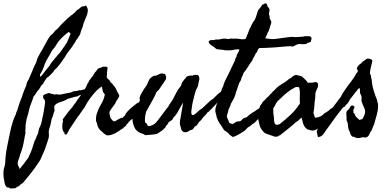

<svg xmlns="http://www.w3.org/2000/svg" viewBox="-100 -761 2275 1113"><path d="M12.7 218.8Q17.6 214.8 21 210Q24.4 205.1 28.3 200.2Q32.2 195.3 36.1 190.9Q40 186.5 43.9 180.7Q47.9 175.8 50.8 170.9Q53.7 166 58.6 161.1Q60.5 157.2 63 154.8Q65.4 152.3 66.4 147.5Q80.1 121.1 86.4 100.1Q92.8 79.1 100.6 55.7Q106.4 47.9 108.9 39.1Q111.3 30.3 116.2 21.5Q122.1 8.8 123.5 -2.9Q125 -14.6 131.8 -27.3Q139.6 -41 142.6 -60.1Q145.5 -79.1 150.4 -97.7Q152.3 -111.3 154.8 -122.1Q157.2 -132.8 158.2 -143.6Q159.2 -152.3 160.6 -161.1Q162.1 -169.9 160.2 -177.7Q159.2 -182.6 155.8 -185.5Q152.3 -188.5 150.4 -193.4Q149.4 -197.3 150.4 -199.7Q151.4 -202.1 149.4 -206.1Q152.3 -210.9 163.1 -215.3Q173.8 -219.7 181.6 -221.7Q187.5 -220.7 192.4 -219.7Q197.3 -218.8 199.2 -215.8Q204.1 -217.8 207 -215.8Q210 -213.9 214.8 -212.9Q217.8 -212.9 220.7 -213.9Q223.6 -214.8 226.6 -214.8Q243.2 -210.9 254.4 -213.4Q265.6 -215.8 278.3 -218.8Q286.1 -220.7 294.4 -221.7Q302.7 -222.7 309.6 -224.6Q314.5 -226.6 317.9 -228.5Q321.3 -230.5 325.2 -231.4Q330.1 -233.4 334.5 -232.9Q338.9 -232.4 343.8 -233.4Q349.6 -234.4 355 -236.8Q360.4 -239.3 367.2 -237.3Q381.8 -241.2 392.6 -244.1Q403.3 -247.1 417 -251Q422.9 -240.2 424.3 -238.3Q425.8 -236.3 425.8 -234.4Q424.8 -229.5 419.4 -225.6Q414.1 -221.7 409.2 -226.6Q399.4 -222.7 395.5 -220.7Q391.6 -218.8 387.7 -216.8Q376 -212.9 367.2 -210.9Q358.4 -209 348.6 -202.1Q338.9 -201.2 330.6 -198.7Q322.3 -196.3 311.5 -193.4Q302.7 -191.4 293.9 -188.5Q273.4 -175.8 257.8 -171.9Q242.2 -168 228.5 -160.2Q221.7 -155.3 217.3 -149.4Q212.9 -143.6 214.8 -132.8Q217.8 -120.1 214.4 -113.3Q210.9 -106.4 209 -98.6Q207 -91.8 205.6 -85.9Q204.1 -80.1 200.2 -74.2Q197.3 -64.5 196.3 -56.2Q195.3 -47.9 193.4 -40Q190.4 -29.3 187 -19Q183.6 -8.8 182.6 1Q182.6 6.8 183.1 13.2Q183.6 19.5 183.6 26.4Q183.6 35.2 179.7 46.4Q175.8 57.6 172.9 67.4Q168 81.1 163.1 96.2Q158.2 111.3 151.4 125Q145.5 137.7 141.1 148.9Q136.7 160.2 130.9 169.9Q108.4 205.1 83.5 237.3Q58.6 269.5 31.2 300.8Q24.4 303.7 19 308.6Q13.7 313.5 8.8 318.4Q2 320.3 -2.4 323.7Q-6.8 327.1 -11.7 330.1Q-22.5 331.1 -33.7 331.5Q-44.9 332 -49.8 325.2Q-57.6 327.1 -60.1 324.2Q-62.5 321.3 -67.4 316.4Q-71.3 308.6 -72.8 300.8Q-74.2 293 -76.2 282.2Q-77.1 277.3 -78.1 273.9Q-79.1 270.5 -79.1 265.6Q-80.1 254.9 -80.1 243.7Q-80.1 232.4 -78.1 219.7Q-77.1 212.9 -74.7 207Q-72.3 201.2 -71.3 193.4Q-69.3 183.6 -69.3 174.8Q-69.3 166 -68.4 156.2Q-65.4 118.2 -56.6 78.6Q-47.9 39.1 -41 2.9Q-39.1 -3.9 -38.1 -9.8Q-37.1 -15.6 -35.2 -23.4Q-29.3 -44.9 -23.4 -62.5Q-17.6 -80.1 -9.8 -94.7Q-7.8 -99.6 -6.8 -104Q-5.9 -108.4 -3.9 -113.3Q1 -123 2 -127.9Q2.9 -132.8 4.9 -137.7Q9.8 -154.3 15.1 -168.9Q20.5 -183.6 27.3 -200.2Q30.3 -210 34.2 -220.7Q38.1 -231.4 41 -239.3Q43.9 -247.1 47.4 -253.9Q50.8 -260.7 52.7 -267.6Q53.7 -270.5 53.7 -273.4Q53.7 -276.4 54.7 -278.3Q56.6 -284.2 59.6 -289.6Q62.5 -294.9 66.4 -300.8Q74.2 -319.3 82 -337.4Q89.8 -355.5 97.7 -375Q100.6 -381.8 104.5 -388.2Q108.4 -394.5 110.4 -401.4Q115.2 -420.9 120.6 -430.2Q126 -439.5 130.9 -449.2Q134.8 -456.1 138.2 -462.4Q141.6 -468.8 146.5 -475.6Q157.2 -495.1 168 -515.6Q178.7 -536.1 191.4 -553.7Q209 -566.4 218.8 -582Q232.4 -591.8 242.7 -604.5Q252.9 -617.2 264.6 -627.9Q273.4 -635.7 281.7 -644.5Q290 -653.3 299.8 -661.1Q302.7 -664.1 306.2 -666Q309.6 -668 311.5 -671.9Q316.4 -672.9 322.3 -678.7Q328.1 -683.6 335 -689.9Q341.8 -696.3 346.7 -703.1Q354.5 -705.1 362.8 -713.9Q371.1 -722.7 380.9 -724.6Q390.6 -723.6 393.1 -726.1Q395.5 -728.5 398.4 -730.5Q409.2 -712.9 409.2 -701.7Q409.2 -690.4 404.3 -674.8Q402.3 -669.9 399.9 -663.6Q397.5 -657.2 394.5 -651.4Q390.6 -642.6 388.2 -635.3Q385.7 -627.9 382.8 -621.1Q381.8 -611.3 377.9 -602.1Q374 -592.8 370.1 -583Q368.2 -578.1 367.2 -572.8Q366.2 -567.4 364.3 -561.5Q362.3 -558.6 359.9 -555.2Q357.4 -551.8 355.5 -547.9Q352.5 -543.9 350.6 -540.5Q348.6 -537.1 346.7 -534.2Q341.8 -529.3 340.3 -525.9Q338.9 -522.5 336.9 -518.6Q332 -510.7 326.2 -502.9Q320.3 -495.1 315.4 -486.3Q307.6 -475.6 299.3 -465.3Q291 -455.1 284.2 -444.3Q280.3 -437.5 276.4 -430.7Q272.5 -423.8 267.6 -418.9Q264.6 -415 263.2 -411.6Q261.7 -408.2 259.8 -406.2Q249 -392.6 239.3 -379.4Q229.5 -366.2 215.8 -355.5Q209 -342.8 200.2 -335Q191.4 -327.1 182.6 -317.4Q174.8 -313.5 169.4 -307.1Q164.1 -300.8 159.7 -293Q155.3 -285.2 150.9 -277.8Q146.5 -270.5 139.6 -265.6Q134.8 -256.8 129.4 -248Q124 -239.3 116.2 -232.4Q111.3 -223.6 106 -215.8Q100.6 -208 93.8 -200.2Q88.9 -181.6 81.5 -164.1Q74.2 -146.5 69.3 -127.9Q67.4 -119.1 65.4 -109.9Q63.5 -100.6 60.5 -91.8Q59.6 -86.9 57.6 -82.5Q55.7 -78.1 54.7 -73.2Q52.7 -66.4 52.2 -59.6Q51.8 -52.7 49.8 -45.9Q47.9 -38.1 48.3 -30.3Q48.8 -22.5 47.9 -12.7Q45.9 -1 46.9 0Q47.9 1 47.9 2.9Q47.9 10.7 44.9 22.5Q42 34.2 41 44.9Q39.1 58.6 36.1 71.3Q33.2 84 30.3 95.7Q28.3 100.6 27.3 105Q26.4 109.4 24.4 114.3Q18.6 127.9 16.1 136.7Q13.7 145.5 11.7 153.3Q8.8 161.1 4.9 171.4Q1 181.6 2.9 191.4Q3.9 198.2 8.3 204.6Q12.7 210.9 12.7 218.8ZM298.8 -576.2Q290 -570.3 282.7 -564Q275.4 -557.6 267.6 -550.8Q252.9 -537.1 242.2 -524.4Q231.4 -510.7 223.1 -496.1Q214.8 -481.4 203.1 -470.7Q188.5 -442.4 177.2 -424.8Q166 -407.2 158.2 -386.7Q156.2 -377.9 152.8 -370.6Q149.4 -363.3 146.5 -355.5Q141.6 -344.7 135.3 -335Q128.9 -325.2 133.8 -315.4Q146.5 -327.1 156.2 -341.3Q166 -355.5 177.7 -368.2Q189.5 -381.8 192.4 -389.6Q201.2 -402.3 208.5 -410.2Q215.8 -418 221.7 -426.8Q228.5 -432.6 234.4 -442.4Q247.1 -453.1 255.9 -467.3Q264.6 -481.4 275.4 -495.1Q277.3 -497.1 278.3 -500Q279.3 -502.9 281.2 -504.9Q287.1 -511.7 288.1 -515.1Q289.1 -518.6 291 -521.5Q295.9 -532.2 300.3 -543.5Q304.7 -554.7 309.6 -565.4Q304.7 -571.3 298.8 -576.2Z M610.4 -77.1Q614.3 -82 616.2 -84.5Q618.2 -86.9 622.1 -88.9Q628.9 -103.5 637.2 -112.8Q645.5 -122.1 654.3 -130.4Q663.1 -138.7 673.3 -146Q683.6 -153.3 696.3 -164.1Q701.2 -164.1 704.6 -167.5Q708 -170.9 712.9 -172.9Q719.7 -178.7 724.1 -181.6Q728.5 -184.6 731.4 -189.5Q743.2 -195.3 752.4 -204.1Q761.7 -212.9 772.5 -220.7Q781.2 -222.7 789.1 -218.8Q793 -210.9 792 -202.1Q791 -193.4 782.2 -192.4Q779.3 -189.5 775.9 -186.5Q772.5 -183.6 767.6 -182.6Q761.7 -181.6 759.3 -180.2Q756.8 -178.7 754.9 -174.8Q753.9 -165 752.4 -163.6Q751 -162.1 750 -160.2Q744.1 -150.4 737.8 -143.1Q731.4 -135.7 725.6 -129.4Q719.7 -123 713.9 -115.7Q708 -108.4 701.2 -97.7Q695.3 -93.8 692.4 -86.9Q674.8 -77.1 666.5 -71.8Q658.2 -66.4 651.4 -58.6Q645.5 -54.7 645.5 -52.7Q645.5 -50.8 643.6 -48.8Q633.8 -41 632.3 -36.6Q630.9 -32.2 627.9 -30.3Q618.2 -23.4 613.3 -18.1Q608.4 -12.7 600.6 -9.8Q594.7 -4.9 584 2Q573.2 8.8 560.5 14.6Q547.9 20.5 535.6 22.9Q523.4 25.4 514.6 21.5Q510.7 18.6 507.8 16.1Q504.9 13.7 501 11.7Q494.1 3.9 486.8 -1.5Q479.5 -6.8 473.6 -15.6Q466.8 -25.4 464.4 -36.6Q461.9 -47.9 457 -58.6Q456.1 -70.3 457 -81.5Q458 -92.8 460.9 -100.6Q471.7 -133.8 486.8 -158.2Q502 -182.6 507.8 -213.9Q497.1 -224.6 495.6 -233.9Q494.1 -243.2 490.2 -259.8Q464.8 -243.2 443.4 -217.8Q421.9 -192.4 405.3 -166Q398.4 -154.3 393.6 -144.5Q388.7 -134.8 381.8 -127Q377 -122.1 377 -120.6Q377 -119.1 375 -117.2Q367.2 -107.4 365.2 -103.5Q363.3 -99.6 361.3 -96.7Q359.4 -93.8 356.4 -90.8Q353.5 -87.9 351.6 -85Q337.9 -65.4 326.7 -48.3Q315.4 -31.2 303.7 -13.7Q298.8 -5.9 294.9 2.9Q291 11.7 285.2 18.6Q275.4 19.5 273.9 15.6Q272.5 11.7 274.4 8.8Q268.6 4.9 265.1 -3.4Q261.7 -11.7 261.2 -21.5Q260.7 -31.2 261.7 -41Q262.7 -50.8 265.6 -57.6Q262.7 -66.4 263.7 -67.4Q264.6 -68.4 264.6 -70.3Q277.3 -87.9 290.5 -105.5Q303.7 -123 318.4 -138.7Q323.2 -145.5 327.6 -152.3Q332 -159.2 337.9 -165Q346.7 -180.7 357.9 -194.3Q369.1 -208 377 -224.6Q381.8 -229.5 384.3 -235.4Q386.7 -241.2 392.6 -245.1Q399.4 -256.8 403.3 -267.6Q407.2 -278.3 414.1 -286.1Q416 -293 418.9 -296.9Q421.9 -300.8 426.8 -305.7Q427.7 -310.5 432.1 -314Q436.5 -317.4 439.5 -322.3Q441.4 -329.1 444.3 -331.1Q447.3 -333 447.3 -337.9Q452.1 -342.8 457 -348.1Q461.9 -353.5 465.8 -361.3Q479.5 -369.1 484.9 -369.1Q490.2 -369.1 493.2 -374Q501 -374 511.7 -374.5Q522.5 -375 523.4 -367.2Q524.4 -365.2 523.4 -362.3Q522.5 -359.4 521.5 -356.4Q522.5 -347.7 521.5 -347.2Q520.5 -346.7 520.5 -345.7Q519.5 -342.8 520 -338.9Q520.5 -335 520.5 -330.1Q519.5 -322.3 518.6 -317.9Q517.6 -313.5 522.5 -306.6Q524.4 -303.7 528.3 -301.3Q532.2 -298.8 535.2 -294.9Q538.1 -292 538.6 -289.1Q539.1 -286.1 542 -283.2Q543.9 -280.3 547.9 -278.3Q551.8 -276.4 553.7 -271.5Q558.6 -267.6 557.1 -266.6Q555.7 -265.6 561.5 -262.7Q573.2 -248 578.1 -232.4Q584 -220.7 588.9 -212.9Q593.8 -205.1 588.9 -197.3Q586.9 -195.3 585.4 -192.4Q584 -189.5 582 -185.5Q578.1 -181.6 574.2 -175.8Q572.3 -171.9 571.3 -168.5Q570.3 -165 568.4 -162.1Q559.6 -148.4 550.3 -136.7Q541 -125 534.2 -112.3Q535.2 -84 544.9 -71.3Q556.6 -57.6 559.6 -57.6Q565.4 -56.6 573.2 -61.5Q581.1 -66.4 585.9 -69.3Q589.8 -71.3 592.8 -73.2Q595.7 -75.2 599.6 -76.2Q610.4 -80.1 609.4 -78.6Q608.4 -77.1 610.4 -77.1Z M946.3 -28.3Q940.4 -41 944.3 -66.4Q946.3 -77.1 947.8 -83.5Q949.2 -89.8 951.2 -105.5Q953.1 -120.1 956.5 -135.7Q960 -151.4 961.9 -167Q947.3 -144.5 934.6 -119.6Q921.9 -94.7 904.3 -78.1Q901.4 -69.3 897.5 -65.9Q893.6 -62.5 889.2 -60.1Q884.8 -57.6 880.4 -54.7Q876 -51.8 873 -43Q868.2 -38.1 863.8 -32.7Q859.4 -27.3 857.4 -19.5Q852.5 -17.6 847.7 -11.7Q838.9 -2.9 835.9 -2Q833 -1 831.1 1Q821.3 8.8 814 12.7Q806.6 16.6 796.9 17.6Q786.1 19.5 769 20.5Q752 21.5 742.2 22.5Q735.4 17.6 732.4 16.6Q729.5 15.6 721.7 12.7Q709 7.8 708 7.3Q707 6.8 703.1 4.9Q695.3 -1 692.4 -4.4Q689.5 -7.8 685.5 -11.7Q668.9 -37.1 667 -76.2Q666 -89.8 671.9 -103.5Q677.7 -117.2 682.6 -127.9Q687.5 -138.7 695.3 -150.4Q703.1 -162.1 708 -171.9Q710.9 -177.7 710.9 -181.2Q710.9 -184.6 710 -187.5Q709 -190.4 709 -193.4Q709 -196.3 711.9 -202.1Q713.9 -209 717.8 -215.8Q721.7 -222.7 726.6 -231.4Q736.3 -248 745.1 -259.3Q753.9 -270.5 759.8 -288.1Q764.6 -301.8 772.9 -309.1Q781.2 -316.4 793 -322.3Q797.9 -320.3 807.1 -323.7Q816.4 -327.1 821.3 -331.1Q828.1 -331.1 832 -335Q842.8 -336.9 843.3 -335Q843.8 -333 845.7 -333Q847.7 -332 851.1 -333Q854.5 -334 856.4 -333Q859.4 -323.2 861.3 -320.3Q863.3 -317.4 863.3 -315.4Q863.3 -312.5 862.8 -307.6Q862.3 -302.7 861.3 -300.8Q855.5 -293 855 -291.5Q854.5 -290 853.5 -288.1Q847.7 -280.3 838.9 -267.1Q830.1 -253.9 823.2 -244.1Q818.4 -236.3 813.5 -233.4Q808.6 -230.5 804.7 -222.7Q802.7 -218.8 801.8 -215.3Q800.8 -211.9 798.8 -208Q788.1 -185.5 773.4 -160.6Q758.8 -135.7 747.1 -113.3Q746.1 -105.5 743.7 -98.1Q741.2 -90.8 741.2 -84Q741.2 -83 740.7 -78.6Q740.2 -74.2 740.2 -68.8Q740.2 -63.5 740.2 -58.6Q740.2 -53.7 741.2 -52.7Q747.1 -44.9 748 -45.4Q749 -45.9 750 -44.9Q753.9 -35.2 755.4 -33.7Q756.8 -32.2 761.7 -30.3Q765.6 -29.3 772.9 -31.7Q780.3 -34.2 784.2 -36.1Q795.9 -42 801.8 -48.3Q807.6 -54.7 813.5 -61.5Q818.4 -67.4 827.1 -79.1Q835.9 -90.8 844.7 -103Q853.5 -115.2 862.3 -126.5Q871.1 -137.7 876 -143.6Q881.8 -156.2 890.1 -167Q898.4 -177.7 904.3 -189.5Q912.1 -205.1 918 -215.8Q923.8 -226.6 931.6 -241.2Q937.5 -249 943.8 -256.3Q950.2 -263.7 953.1 -276.4Q955.1 -283.2 960.4 -289.6Q965.8 -295.9 968.8 -300.8Q975.6 -306.6 978 -311.5Q980.5 -316.4 984.4 -318.4Q995.1 -321.3 1001 -322.8Q1006.8 -324.2 1015.6 -322.3Q1023.4 -327.1 1032.2 -327.1Q1041 -327.1 1048.8 -326.2Q1048.8 -321.3 1051.3 -319.8Q1053.7 -318.4 1053.7 -314.5Q1057.6 -305.7 1053.7 -293Q1049.8 -280.3 1048.8 -267.6Q1046.9 -257.8 1041.5 -249.5Q1036.1 -241.2 1033.2 -230.5Q1029.3 -215.8 1028.3 -212.9Q1027.3 -210 1025.4 -202.1Q1021.5 -184.6 1017.6 -169.4Q1013.7 -154.3 1011.7 -134.8Q1011.7 -129.9 1010.3 -124.5Q1008.8 -119.1 1008.8 -115.2Q1008.8 -110.4 1009.3 -103.5Q1009.8 -96.7 1014.6 -94.7Q1020.5 -92.8 1023.9 -95.7Q1027.3 -98.6 1034.2 -102.5Q1039.1 -106.4 1043.9 -111.3Q1048.8 -116.2 1053.7 -120.1Q1058.6 -125 1064.5 -127.9Q1070.3 -130.9 1075.2 -135.7Q1090.8 -149.4 1105 -164.1Q1119.1 -178.7 1135.7 -188.5Q1151.4 -205.1 1167.5 -219.2Q1183.6 -233.4 1204.1 -243.2Q1211.9 -230.5 1208 -222.2Q1204.1 -213.9 1198.2 -206.1Q1196.3 -204.1 1191.4 -201.2Q1186.5 -198.2 1183.6 -196.3Q1181.6 -194.3 1178.7 -191.4Q1175.8 -188.5 1173.8 -188.5Q1173.8 -184.6 1171.4 -182.1Q1168.9 -179.7 1167 -177.7Q1154.3 -158.2 1138.7 -143.1Q1123 -127.9 1108.4 -112.3Q1101.6 -110.4 1100.1 -106Q1098.6 -101.6 1093.8 -97.7Q1089.8 -92.8 1085.9 -89.4Q1082 -85.9 1078.1 -81.1Q1072.3 -74.2 1067.9 -67.9Q1063.5 -61.5 1055.7 -55.7Q1050.8 -50.8 1048.3 -45.4Q1045.9 -40 1041 -35.2Q1033.2 -27.3 1029.8 -27.8Q1026.4 -28.3 1024.4 -18.6Q1016.6 -12.7 1015.6 -10.3Q1014.6 -7.8 1012.7 -8.8Q1010.7 -7.8 1005.9 -7.3Q1001 -6.8 1001 -4.9Q994.1 -2 990.7 1Q987.3 3.9 981.4 4.9Q968.8 6.8 963.4 3.4Q958 0 952.1 -6.8Z M1437.5 -539.1Q1450.2 -537.1 1459 -536.1Q1467.8 -535.2 1475.1 -534.7Q1482.4 -534.2 1490.2 -534.7Q1498 -535.2 1509.8 -537.1Q1531.2 -540 1548.3 -542.5Q1565.4 -544.9 1585.9 -546.9Q1591.8 -547.9 1598.1 -546.9Q1604.5 -545.9 1610.4 -545.9Q1623 -545.9 1635.3 -546.9Q1647.5 -547.9 1658.2 -548.8Q1662.1 -549.8 1665 -550.8Q1668 -551.8 1670.9 -550.8Q1679.7 -550.8 1688.5 -551.3Q1697.3 -551.8 1704.1 -544.9Q1707 -535.2 1706.1 -534.2Q1705.1 -533.2 1704.1 -531.2Q1703.1 -518.6 1700.7 -518.6Q1698.2 -518.6 1698.2 -516.6Q1690.4 -514.6 1685.1 -513.2Q1679.7 -511.7 1676.8 -506.8Q1660.2 -502.9 1646 -505.4Q1631.8 -507.8 1617.2 -501Q1610.4 -498 1603 -493.7Q1595.7 -489.3 1585 -493.2Q1575.2 -493.2 1562.5 -492.2Q1549.8 -491.2 1538.1 -490.2Q1515.6 -488.3 1499.5 -486.8Q1483.4 -485.4 1468.8 -484.9Q1454.1 -484.4 1439 -483.4Q1423.8 -482.4 1402.3 -482.4Q1394.5 -475.6 1392.1 -465.8Q1389.6 -456.1 1381.8 -450.2Q1374 -431.6 1369.1 -425.3Q1364.3 -418.9 1362.3 -410.2Q1348.6 -392.6 1337.4 -373.5Q1326.2 -354.5 1311.5 -337.9Q1309.6 -327.1 1304.2 -318.8Q1298.8 -310.5 1296.9 -296.9Q1286.1 -282.2 1281.2 -264.6Q1276.4 -247.1 1268.6 -227.5Q1266.6 -219.7 1264.2 -212.4Q1261.7 -205.1 1258.8 -197.3Q1254.9 -187.5 1249.5 -179.2Q1244.1 -170.9 1239.3 -161.1Q1237.3 -159.2 1237.3 -155.8Q1237.3 -152.3 1236.3 -150.4Q1233.4 -143.6 1230.5 -138.2Q1227.5 -132.8 1225.6 -127.9Q1223.6 -123 1223.1 -117.7Q1222.7 -112.3 1220.7 -107.4Q1219.7 -104.5 1218.8 -102.1Q1217.8 -99.6 1216.8 -96.7Q1213.9 -83 1216.8 -78.1Q1219.7 -73.2 1221.7 -68.4Q1223.6 -62.5 1225.6 -58.1Q1227.5 -53.7 1228.5 -48.8Q1233.4 -46.9 1237.8 -44.9Q1242.2 -43 1247.1 -43Q1252.9 -42 1259.8 -48.3Q1266.6 -54.7 1271.5 -55.7Q1278.3 -57.6 1284.7 -57.6Q1291 -57.6 1295.9 -60.5Q1301.8 -65.4 1305.7 -70.3Q1309.6 -75.2 1316.4 -77.1Q1332 -81.1 1333 -83.5Q1334 -85.9 1339.8 -90.8Q1346.7 -95.7 1352.1 -100.1Q1357.4 -104.5 1365.2 -109.4Q1375 -114.3 1376.5 -115.2Q1377.9 -116.2 1384.8 -122.1Q1394.5 -127 1401.4 -132.8Q1408.2 -138.7 1417 -143.6Q1426.8 -147.5 1428.7 -148.9Q1430.7 -150.4 1431.2 -151.4Q1431.6 -152.3 1433.1 -154.3Q1434.6 -156.2 1442.4 -161.1Q1446.3 -168.9 1451.2 -173.8Q1456.1 -178.7 1462.9 -186.5Q1468.8 -193.4 1475.1 -198.2Q1481.4 -203.1 1486.3 -208Q1489.3 -210 1491.2 -212.4Q1493.2 -214.8 1498 -215.8Q1503.9 -220.7 1507.3 -224.1Q1510.7 -227.5 1518.6 -234.4Q1520.5 -236.3 1523.4 -239.3Q1526.4 -242.2 1528.3 -243.2Q1532.2 -243.2 1534.7 -240.2Q1537.1 -237.3 1541 -237.3Q1540 -224.6 1540 -221.2Q1540 -217.8 1538.1 -213.9Q1532.2 -205.1 1524.9 -204.1Q1517.6 -203.1 1513.7 -193.4Q1510.7 -195.3 1506.3 -194.3Q1502 -193.4 1500 -191.4Q1502 -187.5 1502 -184.6Q1502 -181.6 1502.9 -177.7Q1485.4 -160.2 1479.5 -149.4Q1467.8 -136.7 1466.8 -135.3Q1465.8 -133.8 1465.8 -133.8Q1465.8 -133.8 1464.8 -132.8Q1463.9 -131.8 1458 -126Q1444.3 -115.2 1437.5 -105.5Q1430.7 -95.7 1417 -87.9Q1406.2 -80.1 1402.3 -76.2Q1398.4 -72.3 1390.6 -65.4Q1386.7 -61.5 1383.3 -57.1Q1379.9 -52.7 1375 -48.8Q1368.2 -43.9 1361.8 -40Q1355.5 -36.1 1350.6 -30.3Q1335.9 -23.4 1329.6 -14.6Q1323.2 -5.9 1310.5 2Q1301.8 7.8 1286.6 16.6Q1271.5 25.4 1260.7 29.3Q1257.8 30.3 1255.4 31.2Q1252.9 32.2 1250 33.2Q1242.2 28.3 1234.9 23.4Q1227.5 18.6 1222.7 9.8Q1213.9 2.9 1208.5 0Q1203.1 -2.9 1198.2 -7.8Q1188.5 -24.4 1176.3 -41Q1164.1 -57.6 1157.2 -78.1Q1155.3 -82 1154.8 -86.4Q1154.3 -90.8 1153.3 -95.7Q1151.4 -103.5 1149.4 -109.4Q1147.5 -115.2 1148.4 -124Q1148.4 -129.9 1150.4 -136.7Q1152.3 -143.6 1154.3 -151.4Q1158.2 -164.1 1163.6 -175.8Q1168.9 -187.5 1171.9 -201.2Q1174.8 -211.9 1177.7 -220.7Q1180.7 -229.5 1184.6 -240.2Q1186.5 -245.1 1187 -249.5Q1187.5 -253.9 1192.4 -255.9Q1196.3 -275.4 1205.1 -293.5Q1213.9 -311.5 1222.7 -328.1Q1233.4 -348.6 1242.7 -370.1Q1252 -391.6 1262.7 -412.1Q1263.7 -423.8 1270.5 -431.6Q1271.5 -442.4 1278.3 -452.6Q1285.2 -462.9 1288.1 -473.6Q1277.3 -476.6 1264.2 -474.1Q1251 -471.7 1241.2 -469.7Q1223.6 -468.8 1204.1 -469.7Q1197.3 -470.7 1190.9 -472.2Q1184.6 -473.6 1178.7 -473.6Q1169.9 -472.7 1165.5 -475.1Q1161.1 -477.5 1156.2 -475.6Q1143.6 -486.3 1137.7 -490.2Q1131.8 -494.1 1126.5 -497.6Q1121.1 -501 1116.7 -505.4Q1112.3 -509.8 1109.4 -518.6Q1109.4 -521.5 1112.3 -523.4Q1115.2 -525.4 1117.2 -527.3Q1125 -529.3 1134.8 -528.8Q1144.5 -528.3 1150.4 -532.2Q1166 -530.3 1179.2 -534.2Q1192.4 -538.1 1207 -537.1Q1210 -537.1 1212.9 -536.1Q1215.8 -535.2 1218.8 -535.2Q1223.6 -534.2 1227.1 -535.2Q1230.5 -536.1 1235.4 -537.1Q1241.2 -538.1 1248 -537.1Q1254.9 -536.1 1261.7 -537.1Q1274.4 -538.1 1292.5 -534.7Q1310.5 -531.2 1324.2 -536.1Q1329.1 -549.8 1335.4 -564Q1341.8 -578.1 1345.7 -591.8Q1349.6 -597.7 1353.5 -605Q1357.4 -612.3 1359.4 -619.1Q1365.2 -628.9 1368.7 -634.8Q1372.1 -640.6 1377 -646.5Q1383.8 -660.2 1387.2 -673.3Q1390.6 -686.5 1396.5 -702.1Q1409.2 -715.8 1421.9 -735.4Q1428.7 -734.4 1433.1 -739.3Q1437.5 -744.1 1446.3 -738.3Q1446.3 -735.4 1448.7 -732.9Q1451.2 -730.5 1449.2 -725.6Q1454.1 -720.7 1457 -716.8Q1460 -712.9 1461.9 -708Q1463.9 -700.2 1460.4 -689.9Q1457 -679.7 1461.9 -670.9Q1463.9 -666 1462.9 -661.6Q1461.9 -657.2 1463.9 -653.3Q1465.8 -648.4 1469.2 -643.6Q1472.7 -638.7 1472.7 -630.9Q1472.7 -627.9 1471.2 -623.5Q1469.7 -619.1 1467.8 -614.3Q1463.9 -599.6 1461.9 -593.8Q1460 -587.9 1458 -581.1Q1451.2 -573.2 1451.2 -570.8Q1451.2 -568.4 1450.2 -566.4Q1447.3 -560.5 1443.8 -552.2Q1440.4 -543.9 1437.5 -539.1Z M1743.2 -263.7Q1744.1 -260.7 1741.2 -252Q1736.3 -246.1 1735.4 -239.3Q1733.4 -235.4 1731.9 -232.4Q1730.5 -229.5 1729.5 -224.6Q1727.5 -218.8 1728 -210.9Q1728.5 -203.1 1727.5 -196.3Q1725.6 -185.5 1724.6 -175.3Q1723.6 -165 1722.7 -154.3Q1722.7 -143.6 1720.7 -129.9Q1718.8 -116.2 1716.8 -105.5Q1720.7 -98.6 1721.7 -90.8Q1722.7 -83 1728.5 -78.1Q1748 -81.1 1759.8 -87.4Q1771.5 -93.8 1782.2 -105.5Q1791 -109.4 1794.4 -112.3Q1797.9 -115.2 1805.7 -120.1Q1807.6 -122.1 1809.6 -124Q1811.5 -126 1813.5 -127.9Q1824.2 -133.8 1826.7 -135.7Q1829.1 -137.7 1833 -139.6Q1849.6 -150.4 1858.4 -162.1Q1867.2 -168.9 1870.6 -174.3Q1874 -179.7 1885.7 -184.6Q1892.6 -192.4 1899.9 -197.8Q1907.2 -203.1 1914.1 -210.9Q1918.9 -210.9 1921.9 -209Q1924.8 -207 1928.7 -205.1Q1931.6 -197.3 1929.7 -189Q1927.7 -180.7 1922.9 -173.8Q1918 -167 1918 -166Q1918 -165 1917 -164.1Q1914.1 -160.2 1909.7 -156.7Q1905.3 -153.3 1902.3 -149.4Q1897.5 -140.6 1894.5 -140.6Q1891.6 -140.6 1889.6 -138.7Q1880.9 -133.8 1877.4 -130.9Q1874 -127.9 1866.2 -123Q1855.5 -117.2 1853.5 -115.2Q1851.6 -113.3 1849.6 -112.3Q1836.9 -98.6 1826.7 -90.3Q1816.4 -82 1804.7 -68.4Q1800.8 -65.4 1796.9 -62.5Q1793 -59.6 1790 -54.7Q1781.2 -48.8 1775.9 -43Q1770.5 -37.1 1763.7 -29.3Q1757.8 -26.4 1751 -21Q1744.1 -15.6 1736.3 -11.7Q1732.4 -9.8 1728 -7.3Q1723.6 -4.9 1718.8 -4.9Q1707 -2.9 1697.3 -6.8Q1687.5 -10.7 1678.7 -12.7Q1674.8 -18.6 1668.9 -22.5Q1660.2 -33.2 1656.2 -47.9Q1652.3 -62.5 1648.4 -79.1Q1640.6 -74.2 1633.8 -66.4Q1627 -58.6 1616.2 -53.7Q1596.7 -35.2 1574.7 -18.1Q1552.7 -1 1530.3 17.6Q1527.3 20.5 1524.4 22.5Q1521.5 24.4 1519.5 23.4Q1514.6 29.3 1506.3 30.8Q1498 32.2 1488.3 30.3Q1478.5 25.4 1470.7 23.4Q1462.9 21.5 1455.1 17.6Q1438.5 14.6 1427.2 2.9Q1416 -8.8 1408.2 -24.4Q1405.3 -32.2 1403.8 -39.1Q1402.3 -45.9 1400.4 -54.7Q1399.4 -62.5 1397.5 -67.9Q1395.5 -73.2 1397.5 -78.1Q1395.5 -81.1 1396.5 -84.5Q1397.5 -87.9 1397.5 -91.8Q1396.5 -105.5 1399.9 -121.1Q1403.3 -136.7 1409.2 -149.4Q1411.1 -153.3 1417 -159.2Q1418.9 -162.1 1419.9 -165Q1420.9 -168 1422.9 -169.9Q1424.8 -172.9 1428.7 -175.8Q1432.6 -178.7 1435.5 -181.6Q1440.4 -188.5 1446.8 -193.8Q1453.1 -199.2 1459 -205.1Q1461.9 -208 1464.4 -211.9Q1466.8 -215.8 1471.7 -217.8Q1475.6 -224.6 1480.5 -229Q1485.4 -233.4 1491.2 -238.3Q1507.8 -258.8 1532.2 -272.5Q1556.6 -286.1 1576.2 -303.7Q1583 -306.6 1587.9 -310.5Q1592.8 -314.5 1597.7 -318.4Q1610.4 -329.1 1624 -325.2Q1637.7 -321.3 1649.4 -318.4Q1659.2 -309.6 1668.5 -300.8Q1677.7 -292 1684.6 -281.2Q1691.4 -282.2 1700.2 -281.7Q1709 -281.2 1718.8 -283.2Q1721.7 -283.2 1724.6 -284.7Q1727.5 -286.1 1729.5 -286.1Q1744.1 -281.2 1744.1 -271.5ZM1615.2 -256.8Q1588.9 -244.1 1567.4 -227.1Q1545.9 -210 1526.4 -190.4Q1521.5 -185.5 1516.1 -181.2Q1510.7 -176.8 1506.8 -171.9Q1502.9 -167 1499.5 -160.2Q1496.1 -153.3 1493.2 -147.5Q1491.2 -143.6 1489.3 -141.1Q1487.3 -138.7 1485.4 -135.7Q1483.4 -130.9 1483.9 -126Q1484.4 -121.1 1484.4 -115.2Q1484.4 -110.4 1484.4 -105.5Q1484.4 -100.6 1485.4 -95.7Q1488.3 -85 1488.3 -74.2Q1488.3 -66.4 1489.7 -55.2Q1491.2 -43.9 1497.1 -40Q1502.9 -36.1 1509.3 -38.1Q1515.6 -40 1520.5 -41Q1554.7 -67.4 1585 -96.2Q1615.2 -125 1638.7 -161.1Q1636.7 -186.5 1638.2 -210.4Q1639.6 -234.4 1633.8 -254.9Q1629.9 -256.8 1624.5 -256.3Q1619.1 -255.9 1615.2 -256.8Z M1954.1 -143.6Q1956.1 -139.6 1952.6 -132.8Q1949.2 -126 1947.3 -121.1Q1948.2 -117.2 1949.2 -114.7Q1950.2 -112.3 1948.2 -108.4Q1955.1 -103.5 1957 -97.2Q1959 -90.8 1963.9 -84Q1968.8 -78.1 1974.1 -74.2Q1979.5 -70.3 1984.4 -65.4Q1989.3 -68.4 1992.2 -68.4Q1995.1 -68.4 2000 -70.3Q2008.8 -82 2013.7 -97.7Q2014.6 -101.6 2015.6 -106.4Q2016.6 -111.3 2016.6 -115.2Q2015.6 -128.9 2008.8 -141.6Q2002 -154.3 1998 -168Q1994.1 -175.8 1995.6 -185.5Q1997.1 -195.3 1995.1 -203.1Q1994.1 -208 1992.2 -210.9Q1990.2 -213.9 1988.3 -217.8Q1986.3 -225.6 1986.8 -235.4Q1987.3 -245.1 1982.4 -252Q1978.5 -248 1969.7 -237.3Q1960.9 -226.6 1951.2 -213.9Q1941.4 -201.2 1933.1 -190.4Q1924.8 -179.7 1920.9 -175.8Q1916 -168.9 1910.2 -163.6Q1904.3 -158.2 1899.4 -151.4Q1895.5 -146.5 1886.2 -135.3Q1877 -124 1867.2 -111.3Q1857.4 -98.6 1849.1 -87.4Q1840.8 -76.2 1837.9 -72.3Q1835.9 -69.3 1827.6 -57.6Q1819.3 -45.9 1809.1 -32.2Q1798.8 -18.6 1790.5 -6.8Q1782.2 4.9 1780.3 8.8Q1774.4 18.6 1765.1 25.9Q1755.9 33.2 1743.2 33.2Q1742.2 32.2 1741.2 27.8Q1740.2 23.4 1739.7 18.6Q1739.3 13.7 1737.8 9.3Q1736.3 4.9 1735.4 2.9Q1738.3 -2.9 1739.7 -8.8Q1741.2 -14.6 1748 -19.5Q1750 -26.4 1759.8 -41.5Q1769.5 -56.6 1781.2 -73.2Q1793 -89.8 1803.2 -104.5Q1813.5 -119.1 1817.4 -125Q1821.3 -128.9 1830.1 -139.6Q1838.9 -150.4 1847.7 -162.6Q1856.4 -174.8 1864.7 -185.5Q1873 -196.3 1877 -201.2Q1879.9 -210 1889.6 -225.1Q1899.4 -240.2 1911.1 -256.3Q1922.9 -272.5 1934.1 -287.1Q1945.3 -301.8 1951.2 -310.5Q1956.1 -318.4 1959.5 -324.2Q1962.9 -330.1 1966.8 -336.9Q1968.8 -338.9 1970.7 -341.3Q1972.7 -343.8 1973.6 -345.7Q1975.6 -353.5 1971.7 -356.9Q1967.8 -360.4 1968.8 -367.2Q1976.6 -382.8 1985.8 -388.2Q1995.1 -393.6 2002.9 -404.3Q2007.8 -408.2 2012.2 -410.2Q2016.6 -412.1 2021.5 -417Q2025.4 -420.9 2031.2 -421.4Q2037.1 -421.9 2042.5 -420.4Q2047.9 -418.9 2052.2 -416.5Q2056.6 -414.1 2057.6 -412.1Q2058.6 -409.2 2057.6 -404.3Q2056.6 -399.4 2055.7 -394.5Q2053.7 -385.7 2051.8 -378.4Q2049.8 -371.1 2047.9 -362.3Q2045.9 -351.6 2044.4 -341.8Q2043 -332 2050.8 -323.2Q2049.8 -318.4 2051.3 -311.5Q2052.7 -304.7 2054.7 -298.8Q2056.6 -267.6 2065.9 -236.8Q2075.2 -206.1 2085.9 -180.7Q2085.9 -175.8 2087.4 -170.9Q2088.9 -166 2090.8 -161.1Q2093.8 -129.9 2085 -99.1Q2076.2 -68.4 2068.4 -39.1Q2062.5 -29.3 2058.6 -16.6Q2056.6 -10.7 2054.7 -6.8Q2052.7 -2.9 2048.8 2Q2043.9 9.8 2040 19.5Q2036.1 29.3 2024.4 35.2Q2017.6 37.1 2011.2 35.2Q2004.9 33.2 1999 35.2Q1994.1 36.1 1990.2 37.6Q1986.3 39.1 1982.4 39.1Q1969.7 41 1961.4 36.6Q1953.1 32.2 1941.4 30.3Q1941.4 27.3 1938.5 25.9Q1935.5 24.4 1933.6 22.5Q1929.7 6.8 1925.8 0Q1921.9 -6.8 1919.9 -14.6Q1917 -25.4 1917 -35.6Q1917 -45.9 1912.1 -56.6Q1908.2 -64.5 1908.7 -67.4Q1909.2 -70.3 1909.2 -73.2Q1909.2 -85.9 1907.7 -101.1Q1906.2 -116.2 1919.9 -126Q1924.8 -129.9 1927.2 -136.2Q1929.7 -142.6 1935.5 -147.5Q1937.5 -149.4 1941.9 -149.4Q1946.3 -149.4 1948.2 -148.4Z"/></svg>

Font: Seaweed Script
Style: Regular
Weight: 400
Designer: Squid
Foundry: Font Diner, Inc DBA Neapolitan
Version: Version 1.000